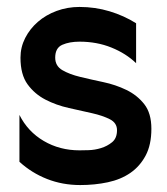

<svg xmlns="http://www.w3.org/2000/svg" viewBox="-20 -517 480 553"><path d="M416 -146Q416 -100 399.5 -69Q383 -38 355.5 -19Q328 0 290.5 8Q253 16 211 16Q160 16 115.5 -1.5Q71 -19 36 -51V-186Q60 -138 106 -111Q152 -84 209 -84Q217 -84 235 -84.5Q253 -85 271 -90.5Q289 -96 303 -107.5Q317 -119 317 -142Q317 -163 296.5 -173.5Q276 -184 245 -191L178 -206Q142 -214 111 -230Q80 -246 59.5 -274Q39 -302 39 -351Q39 -381 52.5 -407.5Q66 -434 89 -454Q112 -474 143 -485.5Q174 -497 209 -497Q254 -497 295.5 -484.5Q337 -472 372 -450V-335Q343 -363 301 -380Q259 -397 209 -397Q180 -397 159.5 -388Q139 -379 139 -351Q139 -327 159.5 -315Q180 -303 211 -295.5Q242 -288 277.5 -280.5Q313 -273 344 -258Q375 -243 395.5 -217Q416 -191 416 -146Z"/></svg>

Font: Railway
Style: Regular
Weight: 400
Version: 1.000